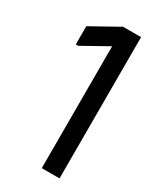

<svg xmlns="http://www.w3.org/2000/svg" viewBox="-180 -762 687 824"><g transform="rotate(30 163.0 -350.0)"><path d="M176 0V-604L49 -533H37V-623L175 -700H264V0Z"/></g></svg>

Font: Phudu
Style: Regular
Weight: 400
Version: Version 1.005;gftools[0.9.23]